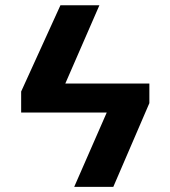

<svg xmlns="http://www.w3.org/2000/svg" viewBox="-20 -728 663 748"><path d="M490.1 -289.5H137.2V-402.6H490.1ZM185.2 -289.5H62.4V-371.4L215.5 -707.6H367.3ZM421.4 0H269.1L445.3 -402.6H561.9V-326.2Z"/></svg>

Font: Pretendard Std Variable
Style: Regular
Weight: 400
Designer: Base glyphs from Inter by Rasmus Andersson; Hangeul glyphs from Noto Sans CJK(Source Han Sans) by Jang Soo-young and Kan
Foundry: Kil Hyung-jin
Version: Version 1.309;Glyphs 3.2 (3225)